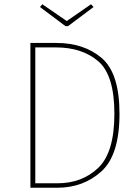

<svg xmlns="http://www.w3.org/2000/svg" viewBox="-20 -883 659 903"><path d="M542 -348Q542 -154 457 -77Q372 0 249 0H123V-681H245Q376 -681 459 -609.5Q542 -538 542 -348ZM146 -660V-21H250Q366 -21 442 -93.5Q518 -166 518 -348Q518 -530 442 -595Q366 -660 243 -660ZM420 -850 300 -760H288L168 -850L179 -863L294 -784L408 -863Z"/></svg>

Font: Fira Sans Thin
Style: Regular
Weight: 100
Designer: bBox Type GmbH & Carrois Corporate GbR & Edenspiekermann AG
Foundry: bBox Type GmbH & Carrois Corporate GbR & Edenspiekermann AG
Version: Version 4.301